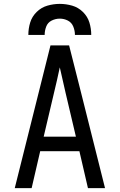

<svg xmlns="http://www.w3.org/2000/svg" viewBox="-20 -969 616 989"><path d="M56 0H143L187 -190H389L433 0H521L398 -490L336 -735H240ZM205 -265 258 -490Q266 -523 273.5 -556Q281 -589 288 -622Q295 -589 303 -556Q311 -523 318 -490L371 -265ZM126 -789H210Q210 -811 218 -832Q226 -853 246 -863Q266 -873 288 -873Q310 -873 329.5 -863Q349 -853 357.5 -832Q366 -811 366 -789H450Q450 -822 440.5 -853Q431 -884 407 -907.5Q383 -931 351.5 -940Q320 -949 288 -949Q256 -949 224.5 -940Q193 -931 169 -907.5Q145 -884 135.5 -853Q126 -822 126 -789Z"/></svg>

Font: Iosevka SS01 Extended
Style: Regular
Weight: 400
Width: 7
Monospace: yes
Designer: Belleve Invis
Foundry: Belleve Invis
Version: Version 3.4.7; ttfautohint (v1.8.3)